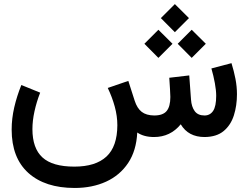

<svg xmlns="http://www.w3.org/2000/svg" viewBox="-20 -683 1239 957"><path d="M781.7 -592.8 851.6 -662.6 921.9 -592.8 851.6 -522.5ZM865.7 -464.8 935.5 -534.7 1005.9 -464.8 935.5 -394.5ZM699.7 -464.8 769.5 -534.7 839.8 -464.8 769.5 -394.5ZM747.6 0Q697.3 0 664.1 -22.5Q659.7 67.9 618.7 129.4Q577.6 190.9 508.8 222.4Q439.9 253.9 352.1 253.9Q204.6 253.9 121.3 179Q38.1 104 38.1 -37.1Q38.1 -91.8 51 -147.9Q64 -204.1 86.4 -259.3L180.2 -221.2Q162.1 -174.8 151.9 -128.2Q141.6 -81.5 141.6 -39.6Q141.6 56.2 191.7 101.8Q241.7 147.5 350.6 147.5Q456.5 147.5 510.5 97.4Q564.5 47.4 564.9 -58.6Q564.9 -104.5 552 -151.6Q539.1 -198.7 517.1 -244.6L619.6 -279.8L651.4 -180.7Q663.6 -143.1 686.3 -125.5Q709 -107.9 748.5 -107.4Q792.5 -107.4 810.8 -129.9Q829.1 -152.3 829.1 -199.7Q829.1 -210.4 827.4 -238Q825.7 -265.6 823.7 -295.4L923.3 -307.1L932.1 -186.5Q934.6 -150.9 950.4 -129.2Q966.3 -107.4 999.5 -107.4Q1026.9 -107.4 1042.2 -130.1Q1057.6 -152.8 1057.6 -206.1Q1057.6 -231.9 1051 -268.3Q1044.4 -304.7 1033.7 -341.8L1133.8 -368.2Q1146 -329.1 1153.6 -290Q1161.1 -251 1161.1 -213.4Q1161.1 -156.7 1145.8 -108.2Q1130.4 -59.6 1095 -30Q1059.6 -0.5 1000 0Q918.5 0 880.9 -63.5Q829.1 0 747.6 0Z"/></svg>

Font: Vazir Medium FD-WOL-UI
Style: Medium-FD-WOL-UI
Weight: 500
Designer: Saber Rastikerdar
Foundry: Saber Rastikerdar
Version: Version 30.0.0